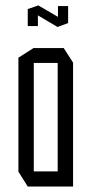

<svg xmlns="http://www.w3.org/2000/svg" viewBox="-20 -679 336 699"><path d="M103 -450V-504H212L246 -451V-450ZM81 0 47 -54V-55H190V0ZM47 -55V-469L102 -504H103V-55ZM190 0V-450H246V0ZM81 -584V-645L118 -643V-584ZM191 -597V-657H228V-596ZM189 -581 81 -645V-646L119 -659H120L228 -596V-595L190 -581Z"/></svg>

Font: Foldit Light
Style: Regular
Weight: 300
Version: Version 1.003